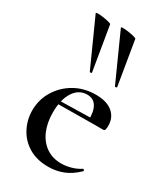

<svg xmlns="http://www.w3.org/2000/svg" viewBox="-185 -812 785 905"><g transform="rotate(30 207.0 -359.5)"><path d="M314 -474 200 -727Q198 -731 210.5 -731Q223 -731 240 -728.5Q257 -726 270.5 -722.5Q284 -719 285 -716L325 -476Q326 -474 320.5 -472.5Q315 -471 314 -474ZM177 -474 63 -727Q62 -731 74 -731Q86 -731 103 -728.5Q120 -726 133.5 -722.5Q147 -719 148 -716L188 -476Q189 -474 183.5 -472.5Q178 -471 177 -474ZM231 12Q167 12 123 -15Q79 -42 56 -86.5Q33 -131 33 -181Q33 -240 62.5 -288.5Q92 -337 142.5 -366Q193 -395 257 -395Q316 -395 348 -368.5Q380 -342 380 -296Q380 -285 378 -277Q376 -269 369 -269H286Q289 -317 273 -346Q257 -375 221 -375Q176 -375 149 -333.5Q122 -292 122 -222Q122 -165 140.5 -122.5Q159 -80 193.5 -56Q228 -32 276 -32Q301 -32 328 -39.5Q355 -47 378 -62Q380 -64 383.5 -60Q387 -56 385 -53Q349 -18 311 -3Q273 12 231 12ZM93 -267 92 -284 314 -289V-269Z"/></g></svg>

Font: Cormorant SemiBold
Style: Regular
Weight: 600
Designer: Christian Thalmann (Catharsis Fonts)
Foundry: Catharsis Fonts
Version: Version 4.000